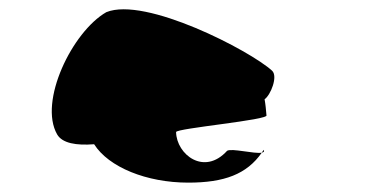

<svg xmlns="http://www.w3.org/2000/svg" viewBox="-20 -718 813 410"><path d="M102 -431C113 -412 143 -407 181 -410C212 -361 293 -328 382 -328C459 -328 507 -346 539 -392C523 -389 475 -402 465 -396C416 -342 357 -388 356 -436C356 -444 557 -462 549 -472C548 -484 547 -495 545 -506C558 -515 574 -555 561 -567C514 -610 290 -726 207 -692C134 -650 62 -501 102 -431ZM539 -392C543 -393 545 -394 543 -398C542 -396 540 -394 539 -392Z"/></svg>

Font: Ampere
Style: SuExt
Weight: 400
Version: Version 1